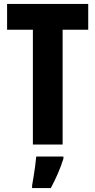

<svg xmlns="http://www.w3.org/2000/svg" viewBox="-20 -734 484 975"><path d="M298 0H147V-583H16V-714H428V-583H298ZM302 72Q290 110 273.5 148Q257 186 238 221H143V208Q146 190 150.5 163.5Q155 137 158.5 109.5Q162 82 164 61H302Z"/></svg>

Font: Noto Sans Sinhala ExtraCondensed ExtraBold
Style: Regular
Weight: 800
Width: 2
Designer: Jelle Bosma - Monotype Design Team
Foundry: Monotype Imaging Inc.
Version: Version 2.006; ttfautohint (v1.8.4.7-5d5b)